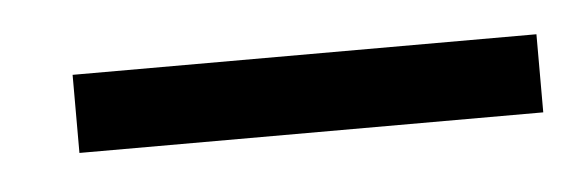

<svg xmlns="http://www.w3.org/2000/svg" viewBox="-23 -816 362 120"><g transform="rotate(-5 158.0 -756.5)"><path d="M315 -732H24V-781H315Z"/></g></svg>

Font: GFS Artemisia
Style: Regular
Weight: 400
Designer: Takis Katsoulidis and George D. Matthiopoulos
Foundry: Takis Katsoulidis and George D. Matthiopoulos
Version: Version 1.0